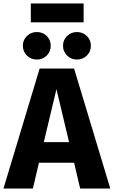

<svg xmlns="http://www.w3.org/2000/svg" viewBox="-33 -1089 657 1109"><path d="M450 -960H145V-1069H450ZM260 -825Q260 -791 237 -768Q214 -745 180 -745Q146 -745 122.5 -768Q99 -791 99 -825Q99 -858 122.5 -881Q146 -904 180 -904Q214 -904 237 -881Q260 -858 260 -825ZM411 -904Q445 -904 468.5 -881Q492 -858 492 -825Q492 -791 468.5 -768Q445 -745 411 -745Q378 -745 354.5 -768Q331 -791 331 -825Q331 -858 354.5 -881Q378 -904 411 -904ZM430 0 395 -149H192L157 0H-13L196 -693H395L604 0ZM220 -268H366L293 -574Z"/></svg>

Font: Fira Sans
Style: Bold
Weight: 700
Designer: bBox Type GmbH & Carrois Corporate GbR & Edenspiekermann AG
Foundry: bBox Type GmbH & Carrois Corporate GbR & Edenspiekermann AG
Version: Version 4.301;PS 004.301;hotconv 1.0.88;makeotf.lib2.5.64775